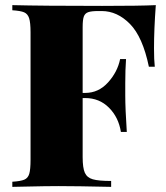

<svg xmlns="http://www.w3.org/2000/svg" viewBox="-20 -728 648 748"><path d="M580 -540Q580 -494 583 -468H560Q536 -584 486.5 -634.5Q437 -685 376 -685H363Q336 -685 323.5 -680.5Q311 -676 306.5 -663.5Q302 -651 302 -622V-366H312Q364 -366 401 -407Q438 -448 448 -498H471Q468 -456 468 -404V-356Q468 -305 474 -214H451Q442 -271 404.5 -308.5Q367 -346 312 -346H302V-116Q302 -74 310.5 -55Q319 -36 341.5 -29.5Q364 -23 413 -23V0Q278 -3 207 -3Q160 -3 76 -1L28 0V-20Q60 -22 74.5 -28Q89 -34 94 -51Q99 -68 99 -106V-602Q99 -640 93.5 -657Q88 -674 74 -680Q60 -686 28 -688V-708Q144 -705 378 -705Q525 -705 587 -708Q580 -614 580 -540Z"/></svg>

Font: Playfair Display SC Black
Style: Regular
Weight: 900
Designer: Claus Eggers Sørensen
Foundry: Claus Eggers Sørensen
Version: Version 1.200; ttfautohint (v1.6)